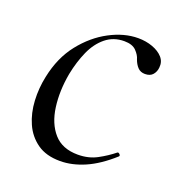

<svg xmlns="http://www.w3.org/2000/svg" viewBox="-86 -471 516 556"><g transform="rotate(20 172.5 -193.0)"><path d="M157 13Q114 13 86.5 -6.5Q59 -26 45 -57.5Q31 -89 29 -127Q27 -165 35 -202Q48 -265 82.5 -308.5Q117 -352 161.5 -375.5Q206 -399 249 -399Q273 -399 293.5 -391.5Q314 -384 325.5 -371Q337 -358 335 -340Q334 -327 326 -317.5Q318 -308 302 -308Q288 -308 279.5 -317Q271 -326 266 -340Q263 -352 251 -364.5Q239 -377 214 -377Q181 -377 157 -357.5Q133 -338 118.5 -305.5Q104 -273 96 -233Q86 -178 92.5 -129.5Q99 -81 125 -51.5Q151 -22 199 -22Q232 -22 258 -36Q284 -50 305 -67Q308 -69 312 -65Q316 -61 313 -58Q272 -21 233 -4Q194 13 157 13Z"/></g></svg>

Font: Cormorant
Style: Italic
Weight: 400
Italic angle: -10°
Designer: Christian Thalmann (Catharsis Fonts)
Foundry: Catharsis Fonts
Version: Version 4.000